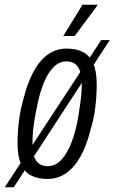

<svg xmlns="http://www.w3.org/2000/svg" viewBox="-50 -743 483 810"><path d="M150 12Q109 12 80.5 -3Q52 -18 38 -51.5Q24 -85 24 -138Q24 -185 30 -233Q36 -281 49 -326Q66 -394 91.5 -441Q117 -488 152 -513Q187 -538 231 -538Q273 -538 301 -523Q329 -508 343.5 -475Q358 -442 358 -386Q358 -339 352 -290Q346 -241 332 -196Q316 -130 290 -83.5Q264 -37 229 -12.5Q194 12 150 12ZM152 -42Q184 -42 209 -69Q234 -96 252 -143Q270 -190 280 -249Q285 -281 288.5 -306Q292 -331 293.5 -351.5Q295 -372 295 -390Q295 -423 287.5 -443.5Q280 -464 266 -474Q252 -484 230 -484Q200 -484 176 -460Q152 -436 134.5 -393Q117 -350 106 -293Q99 -259 94.5 -231Q90 -203 88.5 -179.5Q87 -156 87 -136Q87 -103 94 -82.5Q101 -62 115.5 -52Q130 -42 152 -42ZM-30 47 377 -574H413L8 47ZM217 -591 298 -723H361L360 -719L265 -591Z"/></svg>

Font: Archivo ExtraCondensed Light
Style: Italic
Weight: 300
Width: 2
Italic angle: -10°
Designer: Hector Gatti
Foundry: Omnibus-Type
Version: Version 2.001